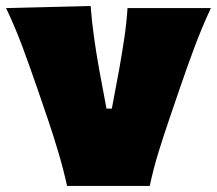

<svg xmlns="http://www.w3.org/2000/svg" viewBox="-21 -613 715 633"><path d="M200.2 0Q188 -55.2 171.4 -111.1Q154.8 -167 136.2 -221.7L100.6 -325.7Q78.1 -390.6 54 -456.1Q29.8 -521.5 -1 -586.4L277.8 -593.3Q281.7 -541.5 289.1 -489.5Q296.4 -437.5 305.7 -385.3L330.1 -254.9H347.7L372.1 -385.3Q381.8 -439.9 389.2 -489.7Q396.5 -539.6 399.4 -586.4H674.3Q644 -521.5 619.6 -455.8Q595.2 -390.1 572.8 -324.7L537.1 -220.2Q518.1 -165 501.2 -110.1Q484.4 -55.2 472.7 0Z"/></svg>

Font: Pinar-DS1-FD Black
Style: Regular
Weight: 900
Designer: Amin Abedi
Version: Version 2.000